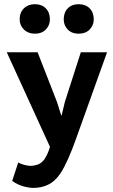

<svg xmlns="http://www.w3.org/2000/svg" viewBox="-20 -706 540 915"><path d="M12.2 0ZM251.5 -220.2 271.5 -156.7H273.9L289.1 -220.2L365.2 -457H490.2L341.8 -43Q333 -18.6 323.7 5.4Q314.5 29.3 304.7 51Q294.9 72.8 285.2 91.1Q275.4 109.4 266.1 123Q240.7 159.7 208.5 174.6Q176.3 189.5 139.6 189.5Q117.2 189.5 89.4 181.4Q61.5 173.3 38.1 156.2L66.9 68.4Q75.7 73.2 84.7 76.4Q93.8 79.6 101.8 81.3Q109.9 83 116.5 83.7Q123 84.5 126.5 84.5Q140.1 84.5 156.5 79.3Q172.9 74.2 185.1 61Q194.8 50.8 203.9 31.7Q212.9 12.7 218.3 -5.9L12.2 -457H159.2ZM73.7 -613.8Q73.7 -646.5 94 -666.3Q114.3 -686 146.5 -686Q178.7 -686 198.2 -666.3Q217.8 -646.5 217.8 -613.8Q217.8 -585 198.2 -565.2Q178.7 -545.4 146.5 -545.4Q114.3 -545.4 94 -565.2Q73.7 -585 73.7 -613.8ZM283.7 -613.8Q283.7 -646.5 303 -666.3Q322.3 -686 354.5 -686Q387.7 -686 407.2 -666.3Q426.8 -646.5 426.8 -613.8Q426.8 -585 407.2 -565.2Q387.7 -545.4 354.5 -545.4Q322.3 -545.4 303 -565.2Q283.7 -585 283.7 -613.8Z"/></svg>

Font: PT Astra Sans
Style: Bold
Weight: 700
Designer: A.Korolkova, I. Chaeva
Foundry: ParaType Ltd
Version: Version 1.001; ttfautohint (v1.6)